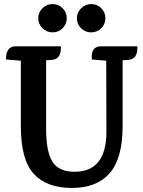

<svg xmlns="http://www.w3.org/2000/svg" viewBox="-20 -914 709 949"><path d="M501 -824Q501 -795 480.5 -774.5Q460 -754 430.5 -754Q401 -754 380.5 -774.5Q360 -795 360 -823.5Q360 -852 381 -873Q402 -894 431 -894Q460 -894 480.5 -873.5Q501 -853 501 -824ZM289.5 -774.5Q269 -754 240 -754Q211 -754 190 -774.5Q169 -795 169 -824Q169 -853 190 -873.5Q211 -894 240 -894Q269 -894 289.5 -873.5Q310 -853 310 -824Q310 -795 289.5 -774.5ZM479 -685H659V-677Q659 -622 615 -618L586 -616V-290Q586 -132 522.5 -58.5Q459 15 335 15Q211 15 147 -54.5Q83 -124 83 -291V-614L11 -620Q8 -626 12 -647Q21 -685 56 -685H281V-677Q281 -622 237 -618L208 -616V-275Q208 -165 239 -115Q270 -65 348 -65Q506 -65 506 -263L505 -614L434 -620Q428 -685 479 -685Z"/></svg>

Font: Karma
Style: Bold
Weight: 700
Designer: Joana Correia
Foundry: Indian Type Foundry
Version: Version 1.202;PS 1.0;hotconv 1.0.78;makeotf.lib2.5.61930; tt